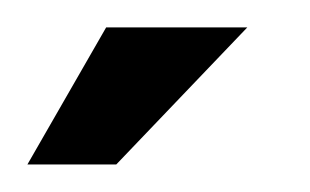

<svg xmlns="http://www.w3.org/2000/svg" viewBox="-20 -668 226 140"><path d="M0 -548.1 57.4 -648H160.3L64.8 -548.1Z"/></svg>

Font: Alumni Sans SC Thin
Style: Regular
Weight: 100
Designer: Robert E. Leuschke
Foundry: Robert E. Leuschke
Version: Version 1.018